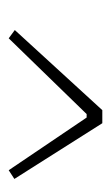

<svg xmlns="http://www.w3.org/2000/svg" viewBox="73 -695 255 441"><g transform="rotate(90 200.5 -474.5)"><path d="M391 -380 371 -367 250 -546H242L68 -367L49 -381L233 -582H263Z"/></g></svg>

Font: Exo 2.0 Extra Light
Style: Italic
Weight: 250
Italic angle: -8°
Designer: Natanael Gama
Version: Version 1.001;PS 001.001;hotconv 1.0.70;makeotf.lib2.5.58329